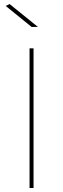

<svg xmlns="http://www.w3.org/2000/svg" viewBox="-20 -941 316 961"><path d="M147.9 0H127.9V-699.2H147.9ZM169.9 -806.2H138.2L8.8 -911.1L27.8 -920.9Z"/></svg>

Font: Montserrat-Hairline
Style: Regular
Weight: 250
Designer: Julieta Ulanovsky
Foundry: Julieta Ulanovsky
Version: Version 1.000;PS 002.000;hotconv 1.0.70;makeotf.lib2.5.58329